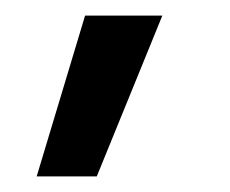

<svg xmlns="http://www.w3.org/2000/svg" viewBox="-20 -125 295 246"><path d="M188 -105 104 101H27L89 -105Z"/></svg>

Font: Museo Sans Medium
Style: Regular
Weight: 500
Designer: Jos Buivenga
Foundry: Jos Buivenga & Rosetta Type Foundry (extension, remastering)
Version: Version 3.600;PS 1.000;hotconv 1.0.88;makeotf.lib2.5.647800;